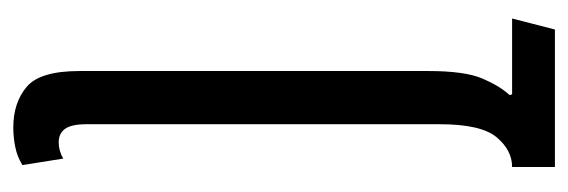

<svg xmlns="http://www.w3.org/2000/svg" viewBox="-310 -556 875 296"><g transform="rotate(90 128.0 -407.5)"><path d="M176 10Q138 10 113.5 -10.5Q89 -31 89 -92V-630Q89 -686 100.5 -713Q112 -740 126 -755L125 -759H8L25 -825H237V-759Q211 -759 191 -735Q171 -711 171 -647V-103Q171 -80 178 -70Q185 -60 199 -60Q212 -60 224 -67L234 -4Q221 4 206 7Q191 10 176 10Z"/></g></svg>

Font: Noto Sans Thai ExtCond
Style: Regular
Weight: 400
Width: 2
Designer: Monotype Design Team
Foundry: Monotype Imaging Inc.
Version: Version 2.002; ttfautohint (v1.8.4.7-5d5b)